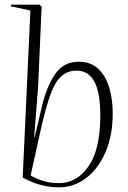

<svg xmlns="http://www.w3.org/2000/svg" viewBox="-20 -787 546 821"><path d="M232 14Q189 14 149.5 2.5Q110 -9 77 -28L110 -742L26 -760L27 -767H150L158 -758L143 -417L126 -200H128L160 -335Q180 -418 216 -470.5Q252 -523 316 -523Q369 -523 401 -492Q433 -461 447.5 -411Q462 -361 462 -303Q462 -207 431 -136Q400 -65 348 -25.5Q296 14 232 14ZM307 -485Q267 -485 240 -459Q213 -433 193 -375Q173 -317 152 -222L111 -37Q130 -25 161 -14.5Q192 -4 233 -4Q309 -4 359 -76.5Q409 -149 409 -293Q409 -391 383.5 -438Q358 -485 307 -485Z"/></svg>

Font: Literata 72pt ExtraLight
Style: Italic
Weight: 200
Italic angle: -2°
Designer: Latin by Veronika Burian and Jose Scaglione. Greek by Irene Vlachou. Cyrillic by Vera Evstafieva
Foundry: TypeTogether
Version: Version 3.002